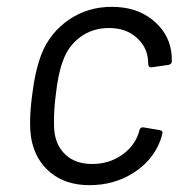

<svg xmlns="http://www.w3.org/2000/svg" viewBox="-20 -534 544 562"><path d="M71 -131Q68 -151 68 -173Q68 -209 74 -255Q83 -329 102 -377Q127 -439 182 -476.5Q237 -514 307 -514Q378 -514 425 -477Q472 -440 481 -385Q483 -373 483 -355Q483 -346 473 -344L424 -337H422Q414 -337 414 -346L413 -361Q409 -399 378 -425.5Q347 -452 299 -452Q251 -452 215 -425.5Q179 -399 164 -355Q150 -319 143 -254Q138 -215 138 -179Q138 -159 139 -152Q143 -108 172 -81Q201 -54 250 -54Q298 -54 335.5 -79.5Q373 -105 386 -145Q387 -146 387 -149L388 -153Q391 -163 401 -161L448 -153Q458 -151 455 -142Q453 -133 449 -122Q427 -64 370.5 -28Q314 8 242 8Q172 8 127 -29.5Q82 -67 71 -131Z"/></svg>

Font: Barlow
Style: Italic
Weight: 400
Italic angle: -7°
Designer: Jeremy Tribby
Foundry: Tribby Type
Version: Version 1.408